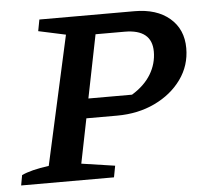

<svg xmlns="http://www.w3.org/2000/svg" viewBox="-48 -573 660 618"><g transform="rotate(-5 282.5 -263.5)"><path d="M-4 0 2 -33Q17 -40 38.5 -45.5Q60 -51 90 -55L182 -471L94 -490L101 -527H408Q480 -527 522 -491Q564 -455 564 -394Q564 -338 532 -293.5Q500 -249 445.5 -223Q391 -197 323 -197H224L195 -53L303 -37L296 0ZM371 -464H277L236 -260H377Q418 -285 438.5 -319Q459 -353 459 -392Q459 -464 371 -464Z"/></g></svg>

Font: Piazzolla SC Medium
Style: Italic
Weight: 500
Italic angle: -11.3°
Designer: Juan Pablo del Peral
Foundry: Huerta Tipografica
Version: Version 1.330